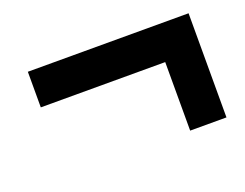

<svg xmlns="http://www.w3.org/2000/svg" viewBox="-59 -483 626 491"><g transform="rotate(-20 254.5 -237.5)"><path d="M386.6 -95.2V-281.7H48V-378.6H485.4V-95.2Z"/></g></svg>

Font: Source Sans 3
Style: Italic
Weight: 200
Italic angle: -11°
Designer: Paul D. Hunt
Foundry: Adobe
Version: Version 3.046;hotconv 1.0.118;makeotfexe 2.5.65603